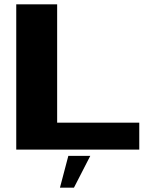

<svg xmlns="http://www.w3.org/2000/svg" viewBox="-20 -695 720 892"><path d="M55.5 0H627V-125H245.5V-675H55.5ZM258.5 177H323.5L399.5 29H297.5Z"/></svg>

Font: Anybody Expanded
Style: Bold
Weight: 700
Width: 7
Designer: Tyler Finck
Foundry: Etcetera Type Company
Version: Version 1.113;gftools[0.9.25]